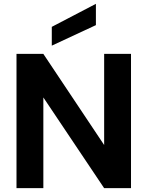

<svg xmlns="http://www.w3.org/2000/svg" viewBox="-20 -981 770 1001"><path d="M66 0V-700H206L523 -225V-700H663V0H523L206 -473V0ZM250 -743V-841L480 -961V-850Z"/></svg>

Font: DM Sans 24pt ExtraBold
Style: Regular
Weight: 800
Designer: Colophon Foundry, Jonny Pinhorn
Foundry: Colophon Foundry
Version: Version 4.004;gftools[0.9.30]